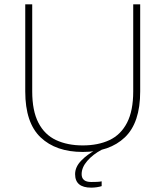

<svg xmlns="http://www.w3.org/2000/svg" viewBox="-20 -688 760 882"><path d="M360 10Q237 10 166.5 -57Q96 -124 96 -268V-668H128V-268Q128 -179 156.5 -124Q185 -69 237.5 -44.5Q290 -20 360 -20Q431 -20 483 -44.5Q535 -69 563.5 -124Q592 -179 592 -268V-668H624V-268Q624 -124 553.5 -57Q483 10 360 10ZM399 174Q362 174 343.5 158.5Q325 143 325 112Q325 79 353 50Q381 21 421 0H447Q407 21 381 51Q355 81 355 112Q355 148 399 148Q412 148 425 147.5Q438 147 447 145V167Q438 170 425 172Q412 174 399 174Z"/></svg>

Font: Gantari Thin
Style: Regular
Weight: 250
Designer: Anugrah Pasau
Foundry: Lafontype
Version: Version 1.000